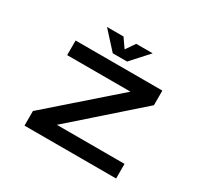

<svg xmlns="http://www.w3.org/2000/svg" viewBox="-180 -1124 1411 1354"><g transform="rotate(30 525.0 -447.0)"><path d="M696.5 -893.5 569 -753H452.5L324.5 -893.5H459L511 -818.5L562.5 -893.5ZM363.5 -119H914.5V0H168.5V-119L696 -581H180.5V-700H887V-581Z"/></g></svg>

Font: League Mono Extended SemiBold
Style: Regular
Weight: 600
Width: 9
Designer: Tyler Finck
Foundry: The League of Moveable Type / Tyler Finck
Version: Version 2.210